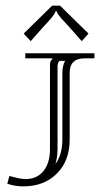

<svg xmlns="http://www.w3.org/2000/svg" viewBox="-20 -644 372 681"><path d="M184.1 -409.2V-113.8Q184.1 -90.3 176.8 -62Q201.2 -96.7 201.2 -148.9V-384.8Q201.2 -410.6 210.9 -428.2H191.9Q184.1 -422.4 184.1 -409.2ZM157.2 -409.2Q157.2 -420.9 158.9 -425.3Q160.6 -429.7 166 -435.1V-437H69.8V-455.1H314.9V-437H279.8Q227.1 -437 227.1 -384.8V-148.9Q227.1 -73.7 181.6 -28.3Q136.2 17.1 62 17.1Q34.7 17.1 5.9 7.8L13.2 -20Q52.7 -8.8 69.8 -8.8Q111.3 -8.8 134.3 -37.6Q157.2 -66.4 157.2 -113.8ZM192.9 -624 293.9 -524.9 270 -498 232.9 -540Q225.6 -548.8 214.4 -560.5Q203.1 -572.3 197.5 -578.6Q191.9 -585 187 -592Q182.1 -599.1 181.2 -604H176.8Q175.8 -599.1 170.9 -591.8Q166 -584.5 160.9 -578.6Q155.8 -572.8 144.3 -560.3Q132.8 -547.9 126 -540L88.9 -498L64 -524.9L165 -624Z"/></svg>

Font: FoglihtenNo01
Style: Regular
Weight: 500
Version: Version 0.61